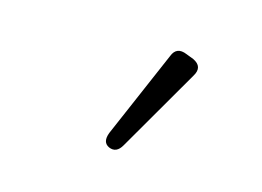

<svg xmlns="http://www.w3.org/2000/svg" viewBox="-43 -794 445 326"><g transform="rotate(15 179.5 -630.5)"><path d="M189 -547Q180 -531 166 -537Q153 -543 160 -561L226 -714Q233 -732 252 -724L265 -719Q284 -710 273 -692Z"/></g></svg>

Font: Zen Maru Gothic Light
Style: Regular
Weight: 300
Designer: Yoshimichi Ohira
Foundry: Positype
Version: Version 1.001